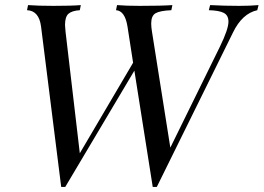

<svg xmlns="http://www.w3.org/2000/svg" viewBox="-20 -728 1034 753"><path d="M994 -708 989 -688Q930 -675 894 -601L595 5H579L507 -451L236 5H220L141 -624Q133 -686 86 -688L90 -708Q130 -705 189 -705Q261 -705 297 -708L293 -688Q262 -686 248.5 -674Q235 -662 235 -630Q235 -624 237 -604L293 -127L502 -482L480 -624Q470 -686 435 -688L439 -708Q475 -705 528 -705Q614 -705 656 -708L652 -688Q607 -686 590 -676Q573 -666 573 -636Q573 -622 576 -604L648 -149L843 -546Q876 -614 876 -643Q876 -668 857.5 -677.5Q839 -687 799 -688L804 -708Q860 -705 918 -705Q962 -705 994 -708Z"/></svg>

Font: Playfair Display
Style: Italic
Weight: 400
Italic angle: -14°
Designer: Claus Eggers Sørensen
Foundry: Claus Eggers Sørensen
Version: Version 1.200; ttfautohint (v1.6)